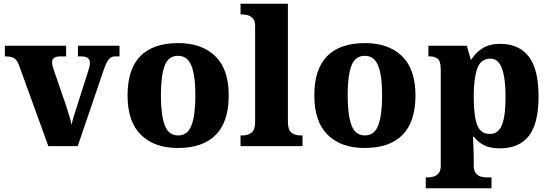

<svg xmlns="http://www.w3.org/2000/svg" viewBox="-20 -780 2940 1025"><path d="M81 -433Q71 -460 55.5 -469.5Q40 -479 6 -479V-536H333V-479H302Q258 -479 258 -447Q258 -436 261 -426Q264 -416 267 -407L332 -218Q342 -188 349.5 -163Q357 -138 362 -114Q366 -133 372.5 -154.5Q379 -176 385 -194L450 -398Q455 -412 457.5 -423Q460 -434 460 -447Q460 -460 449.5 -469.5Q439 -479 414 -479H396V-536H618V-479H595Q574 -479 561.5 -464.5Q549 -450 534 -408L395 0H238Z M929 10Q804 10 732.5 -60Q661 -130 661 -271Q661 -411 729.5 -480.5Q798 -550 932 -550Q1057 -550 1129 -480.5Q1201 -411 1201 -271Q1201 -130 1132 -60Q1063 10 929 10ZM931 -57Q982 -57 1002.5 -111.5Q1023 -166 1023 -271Q1023 -376 1002 -429Q981 -482 930 -482Q879 -482 859 -429Q839 -376 839 -271Q839 -166 859.5 -111.5Q880 -57 931 -57Z M1264 0V-57H1275Q1304 -57 1323 -72Q1342 -87 1342 -128V-644Q1342 -670 1329.5 -682.5Q1317 -695 1301.5 -699Q1286 -703 1275 -703H1264V-760H1517V-128Q1517 -87 1536 -72Q1555 -57 1584 -57H1595V0Z M1926 10Q1801 10 1729.5 -60Q1658 -130 1658 -271Q1658 -411 1726.5 -480.5Q1795 -550 1929 -550Q2054 -550 2126 -480.5Q2198 -411 2198 -271Q2198 -130 2129 -60Q2060 10 1926 10ZM1928 -57Q1979 -57 1999.5 -111.5Q2020 -166 2020 -271Q2020 -376 1999 -429Q1978 -482 1927 -482Q1876 -482 1856 -429Q1836 -376 1836 -271Q1836 -166 1856.5 -111.5Q1877 -57 1928 -57Z M2253 225V167H2266Q2278 167 2293.5 163Q2309 159 2321 145.5Q2333 132 2333 105V-407Q2333 -454 2316.5 -466.5Q2300 -479 2274 -479H2267V-536H2472L2493 -463H2497Q2519 -499 2556 -522.5Q2593 -546 2650 -546Q2750 -546 2802.5 -478.5Q2855 -411 2855 -265Q2855 -120 2803 -54Q2751 12 2648 12Q2597 12 2564.5 -4.5Q2532 -21 2510 -50H2505Q2506 -24 2507.5 4Q2509 32 2509 60V103Q2509 131 2520.5 145Q2532 159 2548 163Q2564 167 2575 167H2604V225ZM2596 -65Q2641 -65 2660 -113.5Q2679 -162 2679 -263Q2679 -360 2660 -413.5Q2641 -467 2599 -467Q2546 -467 2527.5 -413.5Q2509 -360 2509 -265Q2509 -162 2527 -113.5Q2545 -65 2596 -65Z"/></svg>

Font: Noto Serif Devanagari ExtraBold
Style: Regular
Weight: 800
Designer: Universal Thirst, Indian Type Foundry and the Monotype Design Team
Foundry: Monotype Imaging Inc.
Version: Version 2.004; ttfautohint (v1.8.4.7-5d5b)